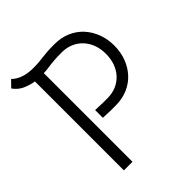

<svg xmlns="http://www.w3.org/2000/svg" viewBox="-203 -844 963 963"><g transform="rotate(-45 279.0 -362.0)"><path d="M312 -639Q280 -639 261 -637.5Q242 -636 228.5 -634.5Q215 -633 203 -631Q191 -629 175 -629V0H114V-631Q82 -636 53.5 -649Q25 -662 5 -690L38 -724Q59 -704 88 -694Q117 -684 157 -684Q180 -684 196 -685.5Q212 -687 228 -689Q244 -691 263.5 -692.5Q283 -694 315 -694Q362 -694 400.5 -677.5Q439 -661 466 -631.5Q493 -602 508 -562.5Q523 -523 523 -477Q523 -430 508 -390.5Q493 -351 466 -321.5Q439 -292 400.5 -275.5Q362 -259 315 -259Q296 -259 280 -259Q264 -259 252 -260Q238 -260 226 -261V-316Q238 -315 252 -315Q264 -314 279.5 -314Q295 -314 312 -314Q346 -314 374 -326Q402 -338 422 -359.5Q442 -381 453 -411Q464 -441 464 -477Q464 -513 453 -542.5Q442 -572 422 -593.5Q402 -615 374 -627Q346 -639 312 -639Z"/></g></svg>

Font: Snippet
Style: Regular
Weight: 400
Designer: Gesine Todt
Foundry: Gesine Todt
Version: Version 1.000